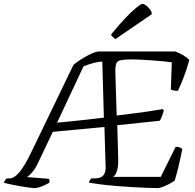

<svg xmlns="http://www.w3.org/2000/svg" viewBox="-46 -969 1006 989"><path d="M131 0Q124 0 105.5 -2.5Q87 -5 63 -9Q39 -13 15 -18Q-9 -23 -26 -28Q-24 -35 -19.5 -41Q-15 -47 -11 -50H3Q15 -50 27 -57.5Q39 -65 53 -81Q67 -97 83.5 -125Q100 -153 119 -193L332 -634Q340 -642 357.5 -654Q375 -666 395.5 -677.5Q416 -689 434 -696.5Q452 -704 462 -704H856Q876 -697 896 -685.5Q916 -674 929 -660Q916 -611 898.5 -566.5Q881 -522 870 -501Q857 -501 847 -503.5Q837 -506 834 -508L839 -648Q820 -651 793 -653.5Q766 -656 736 -658Q706 -660 680.5 -661.5Q655 -663 639 -663Q598 -663 578.5 -659.5Q559 -656 553.5 -643Q548 -630 548 -603L555 -374Q594 -379 635.5 -384Q677 -389 717.5 -395Q758 -401 792 -407L798 -400Q794 -388 789 -372.5Q784 -357 777 -347L558 -324L563 -148Q564 -124 560.5 -105.5Q557 -87 551 -75Q545 -63 536 -58H782L859 -213Q872 -213 881 -209Q890 -205 893 -201Q889 -181 884 -157.5Q879 -134 872 -105Q865 -76 854 -39Q845 -32 829.5 -23.5Q814 -15 797.5 -8.5Q781 -2 770 0Q745 0 708.5 -1.5Q672 -3 630.5 -5.5Q589 -8 547.5 -11.5Q506 -15 470.5 -19.5Q435 -24 412 -28Q414 -36 417 -41Q420 -46 424 -50H443Q456 -50 469 -54Q482 -58 490.5 -71.5Q499 -85 498 -112L492 -315L226 -290L151 -132Q135 -98 118.5 -80Q102 -62 93 -57L205 -48Q207 -47 208.5 -41Q210 -35 208 -28Q197 -21 182.5 -14.5Q168 -8 154.5 -4Q141 0 131 0ZM248 -337Q288 -341 323.5 -344.5Q359 -348 399 -352.5Q439 -357 489 -363L481 -652Q465 -652 437.5 -645Q410 -638 384 -627ZM549 -768Q543 -771 535 -778.5Q527 -786 526 -791Q564 -838 597.5 -873.5Q631 -909 655.5 -929Q680 -949 688 -949Q695 -949 706 -941Q717 -933 726.5 -921Q736 -909 736 -896Z"/></svg>

Font: Texturina 12pt Thin
Style: Italic
Weight: 250
Italic angle: -11°
Designer: Guillermo Torres Carreño
Foundry: Omnibus-Type
Version: Version 1.002